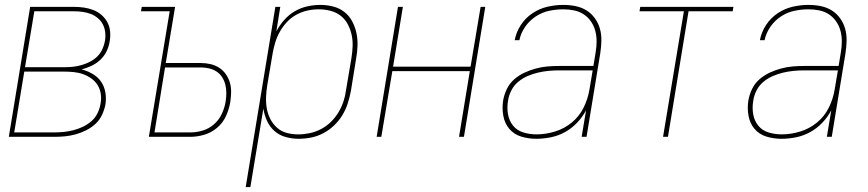

<svg xmlns="http://www.w3.org/2000/svg" viewBox="-20 -558 3540 783"><path d="M16 0 103 -530H282Q303 -530 323 -527Q343 -524 361 -517Q379 -510 394 -497Q409 -484 418 -467Q427 -450 429 -429.5Q431 -409 427 -388Q424 -368 414.5 -348.5Q405 -329 389 -314Q373 -299 353 -289.5Q333 -280 313 -275Q336 -269 357 -257Q378 -245 391.5 -226Q405 -207 409.5 -182Q414 -157 410 -132Q406 -111 396 -89.5Q386 -68 369 -52.5Q352 -37 331 -26.5Q310 -16 288 -10Q266 -4 244.5 -2Q223 0 201 0ZM82 -284H246Q263 -284 280 -286Q297 -288 314 -293Q331 -298 347.5 -306.5Q364 -315 377 -328Q390 -341 397.5 -357.5Q405 -374 408 -391Q411 -409 409 -426.5Q407 -444 399.5 -458.5Q392 -473 379 -484Q366 -495 350.5 -501Q335 -507 317.5 -509.5Q300 -512 282 -512H120ZM38 -18H201Q221 -18 240.5 -20Q260 -22 279.5 -27Q299 -32 318 -41Q337 -50 353 -64Q369 -78 378 -97Q387 -116 390 -135Q394 -155 391 -175Q388 -195 378 -211Q368 -227 352.5 -238Q337 -249 319 -255.5Q301 -262 281 -264Q261 -266 241 -266H79Z M587 0 672 -512H555L558 -530H694L656 -301H799Q819 -301 838.5 -296.5Q858 -292 874 -281.5Q890 -271 901 -255.5Q912 -240 917.5 -221Q923 -202 922.5 -181.5Q922 -161 919 -141Q914 -112 901.5 -84.5Q889 -57 865.5 -37Q842 -17 813 -8.5Q784 0 756 0ZM610 -18H756Q781 -18 806.5 -25.5Q832 -33 852.5 -51Q873 -69 884.5 -93.5Q896 -118 900 -143Q903 -161 903 -178.5Q903 -196 899 -212.5Q895 -229 886 -243Q877 -257 863.5 -266Q850 -275 833 -279Q816 -283 799 -283H653Z M982 205 1103 -530H1123L1107 -430Q1120 -455 1139 -476.5Q1158 -498 1182 -512Q1206 -526 1233 -532Q1260 -538 1286 -538Q1313 -538 1338.5 -531.5Q1364 -525 1384 -509.5Q1404 -494 1416 -471.5Q1428 -449 1433.5 -423.5Q1439 -398 1438 -371Q1437 -344 1432 -317L1411 -187Q1406 -161 1398 -136Q1390 -111 1376 -88Q1362 -65 1342 -46Q1322 -27 1298 -14.5Q1274 -2 1248.5 3Q1223 8 1197 8Q1170 8 1144 0.5Q1118 -7 1099 -24Q1080 -41 1069 -65Q1058 -89 1054 -115L1001 205ZM1197 -10Q1220 -10 1243.5 -15Q1267 -20 1289 -31.5Q1311 -43 1329 -60.5Q1347 -78 1360 -99.5Q1373 -121 1380.5 -143.5Q1388 -166 1391 -190L1413 -320Q1417 -344 1418 -368.5Q1419 -393 1414 -416Q1409 -439 1398 -459.5Q1387 -480 1369 -494Q1351 -508 1327.5 -514Q1304 -520 1280 -520Q1257 -520 1234 -515Q1211 -510 1189.5 -498.5Q1168 -487 1151 -469Q1134 -451 1122 -430Q1110 -409 1103 -386.5Q1096 -364 1092 -341L1070 -211Q1066 -187 1065 -163Q1064 -139 1068 -116Q1072 -93 1082.5 -72.5Q1093 -52 1110 -37Q1127 -22 1149.5 -16Q1172 -10 1197 -10Z M1516 0 1603 -530H1623L1583 -286H1899L1940 -530H1959L1872 0H1852L1896 -268H1580L1535 0Z M2167 8Q2135 8 2105.5 -1Q2076 -10 2057 -32.5Q2038 -55 2032.5 -86Q2027 -117 2032 -149Q2036 -172 2047 -195Q2058 -218 2077 -234.5Q2096 -251 2118.5 -261.5Q2141 -272 2165 -278.5Q2189 -285 2212.5 -287Q2236 -289 2259 -289H2400L2409 -344Q2413 -367 2413 -389.5Q2413 -412 2407.5 -432.5Q2402 -453 2390 -470.5Q2378 -488 2360.5 -499.5Q2343 -511 2321.5 -515.5Q2300 -520 2277 -520Q2249 -520 2220 -514Q2191 -508 2165 -491Q2139 -474 2121.5 -448.5Q2104 -423 2098 -394H2079Q2085 -427 2104 -456Q2123 -485 2151.5 -504Q2180 -523 2212.5 -530.5Q2245 -538 2277 -538Q2303 -538 2327.5 -533Q2352 -528 2372 -515.5Q2392 -503 2406 -483.5Q2420 -464 2426.5 -441Q2433 -418 2432.5 -392.5Q2432 -367 2428 -341L2372 0H2352L2370 -108Q2355 -80 2333 -57Q2311 -34 2283.5 -19Q2256 -4 2226 2Q2196 8 2167 8ZM2168 -10Q2205 -10 2243 -21.5Q2281 -33 2312 -58.5Q2343 -84 2360.5 -120Q2378 -156 2384 -194L2397 -271H2259Q2238 -271 2217 -269Q2196 -267 2174.5 -262Q2153 -257 2132 -248Q2111 -239 2093.5 -224.5Q2076 -210 2065.5 -189.5Q2055 -169 2052 -148Q2047 -120 2051.5 -93Q2056 -66 2072 -46Q2088 -26 2114 -18Q2140 -10 2168 -10Z M2684 0 2769 -512H2588L2591 -530H2971L2968 -512H2788L2704 0Z M3167 8Q3135 8 3105.5 -1Q3076 -10 3057 -32.5Q3038 -55 3032.5 -86Q3027 -117 3032 -149Q3036 -172 3047 -195Q3058 -218 3077 -234.5Q3096 -251 3118.5 -261.5Q3141 -272 3165 -278.5Q3189 -285 3212.5 -287Q3236 -289 3259 -289H3400L3409 -344Q3413 -367 3413 -389.5Q3413 -412 3407.5 -432.5Q3402 -453 3390 -470.5Q3378 -488 3360.5 -499.5Q3343 -511 3321.5 -515.5Q3300 -520 3277 -520Q3249 -520 3220 -514Q3191 -508 3165 -491Q3139 -474 3121.5 -448.5Q3104 -423 3098 -394H3079Q3085 -427 3104 -456Q3123 -485 3151.5 -504Q3180 -523 3212.5 -530.5Q3245 -538 3277 -538Q3303 -538 3327.5 -533Q3352 -528 3372 -515.5Q3392 -503 3406 -483.5Q3420 -464 3426.5 -441Q3433 -418 3432.5 -392.5Q3432 -367 3428 -341L3372 0H3352L3370 -108Q3355 -80 3333 -57Q3311 -34 3283.5 -19Q3256 -4 3226 2Q3196 8 3167 8ZM3168 -10Q3205 -10 3243 -21.5Q3281 -33 3312 -58.5Q3343 -84 3360.5 -120Q3378 -156 3384 -194L3397 -271H3259Q3238 -271 3217 -269Q3196 -267 3174.5 -262Q3153 -257 3132 -248Q3111 -239 3093.5 -224.5Q3076 -210 3065.5 -189.5Q3055 -169 3052 -148Q3047 -120 3051.5 -93Q3056 -66 3072 -46Q3088 -26 3114 -18Q3140 -10 3168 -10Z"/></svg>

Font: Iosevka Curly Thin Oblique
Style: Regular
Weight: 100
Italic angle: -9°
Monospace: yes
Designer: Belleve Invis
Foundry: Belleve Invis
Version: Version 11.1.0; ttfautohint (v1.8.3)